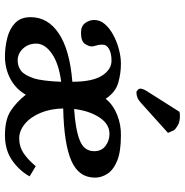

<svg xmlns="http://www.w3.org/2000/svg" viewBox="-6 -710 728 755"><g transform="rotate(90 357.5 -332.0)"><path d="M419 -674Q425 -676 435 -676Q458 -676 472 -668Q486 -660 492 -652L502 -629L382 -521Q372 -512 362 -508.5Q352 -505 344 -505Q338 -505 333 -510Q328 -515 328 -519Q328 -524 330 -530Q332 -536 336 -543ZM230 -444Q268 -444 305 -433.5Q342 -423 368 -384Q391 -413 430.5 -429Q470 -445 513 -444Q575 -444 611 -429.5Q647 -415 662.5 -391.5Q678 -368 678 -342Q678 -278 611.5 -249Q545 -220 406 -217Q407 -167 423.5 -127.5Q440 -88 467 -66Q494 -44 524 -44Q556 -44 581.5 -61Q607 -78 633 -109L673 -85Q651 -45 610.5 -16.5Q570 12 511 12Q450 12 415.5 -10.5Q381 -33 352 -70Q329 -30 289 -9Q249 12 202 12Q165 12 129 3Q93 -6 70 -28Q47 -50 47 -89Q47 -157 111.5 -200Q176 -243 301 -253Q301 -332 277 -369.5Q253 -407 218 -407Q190 -407 172.5 -397.5Q155 -388 155 -371Q155 -356 158.5 -346.5Q162 -337 162 -328Q162 -318 152 -302.5Q142 -287 108 -287Q82 -287 70 -303.5Q58 -320 58 -339Q58 -362 74.5 -381Q91 -400 117 -414Q143 -428 173 -436Q203 -444 230 -444ZM506 -399Q467 -399 441 -359Q415 -319 408 -260Q488 -265 531 -282Q574 -299 574 -339Q574 -368 553 -383.5Q532 -399 506 -399ZM288 -103Q292 -114 296 -144Q300 -174 301 -209Q230 -200 190.5 -172.5Q151 -145 151 -111Q151 -80 170.5 -59Q190 -38 217 -38Q240 -38 257.5 -51Q275 -64 288 -103Z"/></g></svg>

Font: Libertinus Serif SemiBold
Style: Regular
Weight: 600
Designer: Philipp H. Poll, Khaled Hosny
Foundry: Caleb Maclennan
Version: Version 7.051;RELEASE